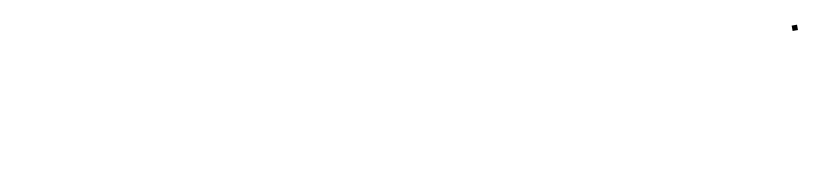

<svg xmlns="http://www.w3.org/2000/svg" viewBox="-18 -352 754 176"><g transform="rotate(-10 359.0 -264.5)"><path d="M713.5 -262H718.5V-267H713.5Z"/></g></svg>

Font: FRB American Cursive Just Endings
Style: Italic
Weight: 400
Italic angle: -25°
Version: Version 2.0;Modular Font Editor K font №1